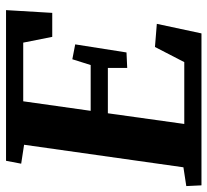

<svg xmlns="http://www.w3.org/2000/svg" viewBox="-47 -655 701 649"><g transform="rotate(-90 303.5 -330.5)"><path d="M245.1 -316.4 209 -58.1H418L469.2 -157.2L547.4 -150.9L515.1 0H1.5L-1 -51.3L62.5 -61L138.7 -599.6L74.7 -609.4L84.5 -660.6H593.8L584.5 -504.4H503.4L483.9 -602.5H285.6L253.4 -374.5H408.2L427.7 -436.5L478 -426.8L450.7 -253.4L398.4 -251V-316.4Z"/></g></svg>

Font: Noticia Text
Style: Bold Italic
Weight: 700
Italic angle: -8°
Designer: JM Sole
Foundry: JM Sole
Version: Version 1.003